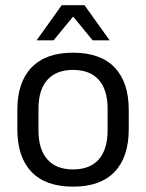

<svg xmlns="http://www.w3.org/2000/svg" viewBox="-20 -703 560 736"><path d="M260 12.5Q155 12.5 100.8 -44.2Q46.5 -101 46.5 -207.5V-282Q46.5 -388 101 -444.5Q155.5 -501 260 -501Q365 -501 419.2 -444.5Q473.5 -388 473.5 -282V-207.5Q473.5 -101 419.2 -44.2Q365 12.5 260 12.5ZM260 -53.5Q325 -53.5 358.8 -92Q392.5 -130.5 392.5 -203V-286.5Q392.5 -358.5 358.8 -396.8Q325 -435 260 -435Q195.5 -435 161.5 -396.8Q127.5 -358.5 127.5 -286.5V-203Q127.5 -130.5 161.5 -92Q195.5 -53.5 260 -53.5ZM121 -549.5 216.5 -683H304L399.5 -549.5V-548.5H335L262 -637.5H258.5L185.5 -548.5H121Z"/></svg>

Font: Anek Malayalam
Style: Regular
Weight: 400
Version: Version 1.003